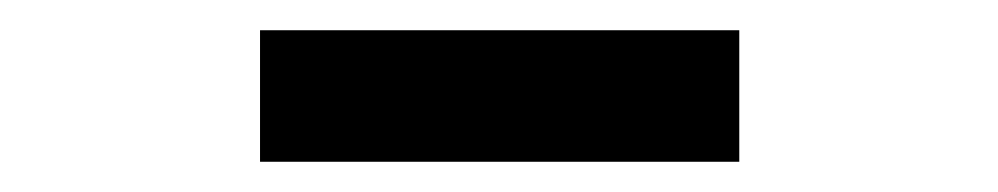

<svg xmlns="http://www.w3.org/2000/svg" viewBox="-20 -780 660 127"><path d="M152 -673V-760H469V-673Z"/></svg>

Font: Noto Sans TC Thin SemiBold
Style: Regular
Weight: 600
Version: Version 2.004-H2;hotconv 1.0.118;makeotfexe 2.5.65603